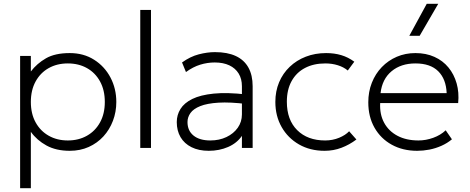

<svg xmlns="http://www.w3.org/2000/svg" viewBox="-20 -772 2452 1002"><path d="M85 210V-480H141V-399Q172.5 -440.5 220 -467.8Q267.5 -495 344 -495Q416.5 -495 471.2 -460.2Q526 -425.5 556.5 -367.5Q587 -309.5 587 -240Q587 -188 569.5 -141.8Q552 -95.5 519.8 -60.2Q487.5 -25 443 -5Q398.5 15 344 15Q273 15 222.8 -12.5Q172.5 -40 141 -84V210ZM334 -39Q390.5 -39 434 -63.8Q477.5 -88.5 502.2 -133.5Q527 -178.5 527 -240Q527 -301.5 502.2 -346.8Q477.5 -392 434 -416.5Q390.5 -441 334 -441Q277.5 -441 234 -416.5Q190.5 -392 165.8 -346.8Q141 -301.5 141 -240Q141 -178.5 165.8 -133.5Q190.5 -88.5 234 -63.8Q277.5 -39 334 -39Z M712 0V-720H768V0Z M1069.5 15Q1017 15 979.5 -3.8Q942 -22.5 922.2 -56.2Q902.5 -90 902.5 -135Q902.5 -172 921.8 -203.2Q941 -234.5 983.5 -255.5Q1026 -276.5 1095.5 -283.5Q1165 -290.5 1265.5 -279L1268.5 -229Q1180 -240 1120.2 -236.2Q1060.5 -232.5 1025 -218.2Q989.5 -204 974 -182.2Q958.5 -160.5 958.5 -135Q958.5 -90 990 -64.5Q1021.5 -39 1077.5 -39Q1124.5 -39 1161.8 -56.8Q1199 -74.5 1220.8 -105.2Q1242.5 -136 1242.5 -175V-322Q1242.5 -360.5 1225.5 -388.2Q1208.5 -416 1176.8 -431Q1145 -446 1100.5 -446Q1062.5 -446 1025 -434.5Q987.5 -423 950.5 -396L930 -446Q973 -477 1017.5 -488.5Q1062 -500 1101.5 -500Q1167 -500 1210.8 -479.5Q1254.5 -459 1276.5 -419.2Q1298.5 -379.5 1298.5 -322V0H1242.5V-63Q1216.5 -25 1170.5 -5Q1124.5 15 1069.5 15Z M1674 15Q1598.5 15 1540.5 -18.2Q1482.5 -51.5 1449.8 -109Q1417 -166.5 1417 -240Q1417 -296 1436.5 -342.5Q1456 -389 1491.8 -423.2Q1527.5 -457.5 1576 -476.2Q1624.5 -495 1682 -495Q1725 -495 1761 -484.2Q1797 -473.5 1829 -450L1795 -404Q1773.5 -422 1743 -431.5Q1712.5 -441 1678 -441Q1616.5 -441 1571.5 -417.2Q1526.5 -393.5 1501.8 -348.8Q1477 -304 1477 -241Q1477 -146.5 1531 -92.8Q1585 -39 1677 -39Q1716 -39 1749.8 -53Q1783.5 -67 1802 -87L1840 -44Q1803.5 -16.5 1762 -0.8Q1720.5 15 1674 15Z M2157 15Q2082 15 2024.5 -16.8Q1967 -48.5 1934.5 -105.5Q1902 -162.5 1902 -238Q1902 -293 1920.5 -340Q1939 -387 1972.5 -421.8Q2006 -456.5 2050.8 -475.8Q2095.5 -495 2148 -495Q2203.5 -495 2247.2 -475.2Q2291 -455.5 2320.2 -420Q2349.5 -384.5 2363 -337Q2376.5 -289.5 2371 -234H1964Q1961 -175.5 1984.5 -131.8Q2008 -88 2054 -63.5Q2100 -39 2164 -39Q2202.5 -39 2240.8 -52.8Q2279 -66.5 2306 -92L2338.5 -45Q2314 -24.5 2283.5 -11Q2253 2.5 2220.8 8.8Q2188.5 15 2157 15ZM1966 -286H2311Q2308 -359.5 2267 -400.2Q2226 -441 2148 -441Q2072.5 -441 2023.5 -400.2Q1974.5 -359.5 1966 -286ZM2116 -585 2207 -752H2267L2170 -585Z"/></svg>

Font: Geologica Thin Roman Thin
Style: Regular
Weight: 250
Version: Version 1.010;gftools[0.9.28]